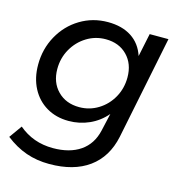

<svg xmlns="http://www.w3.org/2000/svg" viewBox="-110 -628 858 919"><g transform="rotate(15 319.0 -168.5)"><path d="M-2 120 43 57Q115 118 213 118Q296 118 348.5 82Q401 46 417 -23L437 -111Q402 -70 354 -48.5Q306 -27 252 -27Q190 -27 142.5 -55Q95 -83 68.5 -133.5Q42 -184 42 -250Q42 -328 78 -393Q114 -458 176 -495.5Q238 -533 313 -533Q383 -533 430 -502.5Q477 -472 496 -414L520 -529H613L509 -17Q487 87 412 141.5Q337 196 216 196Q154 196 101 177.5Q48 159 -2 120ZM471 -301Q471 -368 430.5 -409.5Q390 -451 324 -451Q273 -451 230 -424.5Q187 -398 161.5 -353Q136 -308 136 -254Q136 -187 177 -145.5Q218 -104 284 -104Q335 -104 378 -130.5Q421 -157 446 -202Q471 -247 471 -301Z"/></g></svg>

Font: Gontserrat
Style: Italic
Weight: 400
Italic angle: -11.3°
Designer: Julieta Ulanovsky
Foundry: Julieta Ulanovsky
Version: Version 6.001